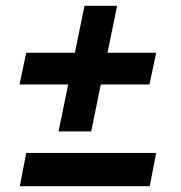

<svg xmlns="http://www.w3.org/2000/svg" viewBox="-20 -638 620 659"><path d="M181 -187 214 -348H47L70 -457H237L270 -618H382L349 -457H516L493 -348H326L293 -187ZM48 1 70 -113H516L494 1Z"/></svg>

Font: Gontserrat
Style: Bold Italic
Weight: 700
Italic angle: -11.3°
Designer: Julieta Ulanovsky
Foundry: Julieta Ulanovsky
Version: Version 6.001